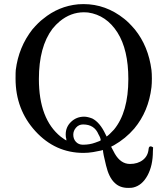

<svg xmlns="http://www.w3.org/2000/svg" viewBox="-20 -725 818 938"><path d="M388 22Q250 22 153 -84Q56 -190 56 -341Q56 -374 57 -383Q71 -495 138 -581Q169 -617 191 -633Q266 -695 362 -704Q371 -705 388 -705Q497 -705 587 -633Q609 -616 639 -581Q705 -499 720 -383Q722 -365 722 -341Q722 -317 720 -299Q706 -181 636 -97Q594 -48 536 -15Q523 -9 523 -8Q536 18 541 26Q570 76 615 76Q653 76 678 56.5Q703 37 706 3Q707 -10 716 -10Q721 -10 728 -5L727 13Q727 84 700.5 132.5Q674 181 631 191Q625 193 606 193Q565 193 540 168Q512 142 498 83Q483 23 483 8L471 11Q459 14 435 18Q411 22 388 22ZM301 -68Q301 -105 327.5 -130Q354 -155 391 -155Q408 -155 431 -146Q468 -127 495 -70L501 -58Q513 -66 537 -92Q607 -177 607 -339Q607 -482 554 -566Q500 -651 410 -664Q403 -665 390 -665Q325 -665 271 -620Q254 -606 236 -584Q170 -496 170 -339Q170 -143 277 -57Q301 -39 305 -39L304 -42Q304 -44 304 -46Q301 -53 301 -68ZM338 -67Q338 -46 351 -32Q364 -18 385 -18Q418 -18 445 -28Q472 -37 472 -40Q472 -50 461 -69Q441 -117 386 -117Q365 -117 351.5 -101.5Q338 -86 338 -67Z"/></svg>

Font: MathJax_Main
Style: Regular
Weight: 400
Version: Version 1.1